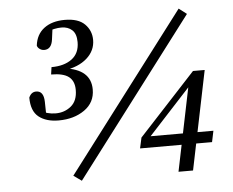

<svg xmlns="http://www.w3.org/2000/svg" viewBox="-47 -667 895 736"><g transform="rotate(-5 400.0 -299.5)"><path d="M239 13 208 -9 666 -612 696 -589ZM171 -225Q123 -225 94.5 -247.5Q66 -270 66 -322Q75 -343 94 -343Q123 -343 124 -301L125 -246L102 -270Q128 -253 162 -253Q196 -253 221 -273.5Q246 -294 246 -336Q246 -370 225 -386.5Q204 -403 157 -403L161 -431Q210 -431 239.5 -453Q269 -475 269 -518Q269 -550 253 -564.5Q237 -579 212 -579Q199 -579 184.5 -576Q170 -573 157 -565L179 -589L172 -536Q167 -499 139 -499Q130 -499 122 -504.5Q114 -510 112 -518Q117 -561 147.5 -584Q178 -607 227 -607Q279 -607 304 -582Q329 -557 329 -521Q329 -480 296.5 -451Q264 -422 207 -414L209 -422Q311 -410 311 -332Q311 -282 270.5 -253.5Q230 -225 171 -225ZM749 -91H472L481 -132L700 -369H745L667 11H611L680 -325H692L508 -125L507 -134H758Z"/></g></svg>

Font: Lisu Bosa ExtraLight
Style: Italic
Weight: 200
Italic angle: -19°
Designer: David Morse, Annie Olsen, Victor Gaultney, Frank Grießhammer (Latin)
Foundry: SIL International
Version: Version 2.000